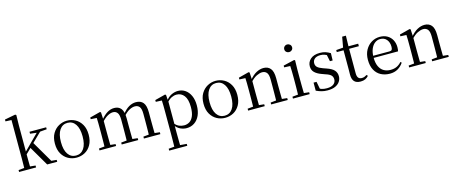

<svg xmlns="http://www.w3.org/2000/svg" viewBox="-53 -1643 6529 2740"><g transform="rotate(-15 3211.5 -272.5)"><path d="M41 0V-28L150 -39H183L292 -28V0ZM125 0Q126 -20 126.5 -48.5Q127 -77 127.5 -108.5Q128 -140 128 -171.5Q128 -203 128 -229V-744L40 -748V-775L198 -805L213 -796L210 -641V-231Q210 -205 210 -173Q210 -141 210.5 -109Q211 -77 211.5 -48.5Q212 -20 213 0ZM169 -175V-219H173L320 -367L469 -516H518ZM456 0 281 -299 339 -355 526 -35 604 -28V0ZM333 -487V-516H579V-487L462 -477L443 -474Z M888 15Q822 15 765.5 -16Q709 -47 674 -107.5Q639 -168 639 -258Q639 -348 675 -408.5Q711 -469 768 -500Q825 -531 888 -531Q953 -531 1010 -500.5Q1067 -470 1102.5 -409Q1138 -348 1138 -258Q1138 -168 1103 -107Q1068 -46 1011.5 -15.5Q955 15 888 15ZM888 -16Q963 -16 1005.5 -78Q1048 -140 1048 -257Q1048 -373 1005.5 -436Q963 -499 888 -499Q814 -499 771 -436Q728 -373 728 -257Q728 -140 771 -78Q814 -16 888 -16Z M1229 0V-28L1337 -39H1370L1474 -28V0ZM1311 0Q1312 -24 1312.5 -65Q1313 -106 1313.5 -150.5Q1314 -195 1314 -229V-290Q1314 -341 1313.5 -381Q1313 -421 1311 -458L1223 -463V-488L1377 -528L1390 -520L1396 -406V-403V-229Q1396 -195 1396.5 -150.5Q1397 -106 1397.5 -65Q1398 -24 1399 0ZM1557 0V-28L1665 -39H1698L1801 -28V0ZM1639 0Q1640 -24 1640.5 -64.5Q1641 -105 1641.5 -149.5Q1642 -194 1642 -229V-342Q1642 -416 1618.5 -446.5Q1595 -477 1555 -477Q1517 -477 1474 -453Q1431 -429 1379 -371L1370 -406H1381Q1430 -468 1480.5 -499.5Q1531 -531 1586 -531Q1651 -531 1686.5 -487.5Q1722 -444 1722 -342V-229Q1722 -194 1722.5 -149.5Q1723 -105 1723.5 -64.5Q1724 -24 1725 0ZM1885 0V-28L1991 -39H2024L2128 -28V0ZM1965 0Q1967 -24 1967.5 -64.5Q1968 -105 1968.5 -149.5Q1969 -194 1969 -229V-342Q1969 -418 1945 -447.5Q1921 -477 1878 -477Q1841 -477 1798 -455Q1755 -433 1705 -377L1694 -413H1706Q1754 -474 1804 -502.5Q1854 -531 1908 -531Q1977 -531 2013.5 -487.5Q2050 -444 2050 -343V-229Q2050 -194 2050.5 -149.5Q2051 -105 2051.5 -64.5Q2052 -24 2053 0Z M2189 260V232L2300 222H2337L2456 232V260ZM2273 260Q2274 226 2274.5 185.5Q2275 145 2275.5 103.5Q2276 62 2276 27V-287Q2276 -338 2275.5 -379.5Q2275 -421 2273 -458L2184 -462V-488L2338 -528L2351 -520L2357 -435L2359 -430V-79L2357 -69V27Q2357 61 2357.5 102.5Q2358 144 2358.5 185Q2359 226 2360 260ZM2515 15Q2470 15 2425 -5Q2380 -25 2342 -77H2329L2343 -105Q2381 -64 2415.5 -48.5Q2450 -33 2491 -33Q2535 -33 2570.5 -55.5Q2606 -78 2627.5 -128.5Q2649 -179 2649 -261Q2649 -375 2606.5 -430Q2564 -485 2496 -485Q2458 -485 2421 -467Q2384 -449 2339 -398L2329 -425H2340Q2379 -482 2428.5 -506.5Q2478 -531 2528 -531Q2589 -531 2636 -498Q2683 -465 2710 -405Q2737 -345 2737 -263Q2737 -177 2708.5 -114.5Q2680 -52 2629.5 -18.5Q2579 15 2515 15Z M3084 15Q3018 15 2961.5 -16Q2905 -47 2870 -107.5Q2835 -168 2835 -258Q2835 -348 2871 -408.5Q2907 -469 2964 -500Q3021 -531 3084 -531Q3149 -531 3206 -500.5Q3263 -470 3298.5 -409Q3334 -348 3334 -258Q3334 -168 3299 -107Q3264 -46 3207.5 -15.5Q3151 15 3084 15ZM3084 -16Q3159 -16 3201.5 -78Q3244 -140 3244 -257Q3244 -373 3201.5 -436Q3159 -499 3084 -499Q3010 -499 2967 -436Q2924 -373 2924 -257Q2924 -140 2967 -78Q3010 -16 3084 -16Z M3425 0V-28L3533 -39H3566L3670 -28V0ZM3507 0Q3508 -24 3508.5 -65Q3509 -106 3509.5 -150.5Q3510 -195 3510 -229V-289Q3510 -341 3509.5 -381Q3509 -421 3507 -458L3419 -462V-488L3573 -528L3586 -520L3592 -403V-402V-229Q3592 -195 3592.5 -150.5Q3593 -106 3593.5 -65Q3594 -24 3595 0ZM3765 0V-28L3872 -39H3905L4010 -28V0ZM3847 0Q3848 -24 3848.5 -64.5Q3849 -105 3849.5 -149.5Q3850 -194 3850 -229V-344Q3850 -418 3825.5 -447.5Q3801 -477 3758 -477Q3724 -477 3677 -455Q3630 -433 3575 -372L3567 -406H3577Q3631 -473 3685 -502Q3739 -531 3792 -531Q3857 -531 3894 -487.5Q3931 -444 3931 -342V-229Q3931 -194 3931.5 -149.5Q3932 -105 3932.5 -64.5Q3933 -24 3934 0Z M4087 0V-28L4197 -39H4228L4334 -28V0ZM4170 0Q4171 -24 4172 -65Q4173 -106 4173.5 -150.5Q4174 -195 4174 -229V-289Q4174 -340 4173 -381Q4172 -422 4170 -459L4081 -463V-489L4246 -528L4258 -520L4255 -380V-229Q4255 -195 4255.5 -150.5Q4256 -106 4257 -65Q4258 -24 4259 0ZM4207 -655Q4183 -655 4166 -670.5Q4149 -686 4149 -711Q4149 -736 4166 -752Q4183 -768 4207 -768Q4230 -768 4247.5 -752Q4265 -736 4265 -711Q4265 -686 4247.5 -670.5Q4230 -655 4207 -655Z M4597 15Q4549 15 4510 4.5Q4471 -6 4430 -25V-144H4474L4498 -18L4461 -20V-56Q4489 -37 4520 -27Q4551 -17 4595 -17Q4661 -17 4694.5 -44Q4728 -71 4728 -113Q4728 -150 4705.5 -173.5Q4683 -197 4622 -216L4570 -235Q4509 -257 4473.5 -291.5Q4438 -326 4438 -382Q4438 -445 4486.5 -488Q4535 -531 4625 -531Q4670 -531 4705.5 -520Q4741 -509 4778 -486L4775 -379H4735L4711 -496L4742 -490V-458Q4712 -479 4684 -488.5Q4656 -498 4625 -498Q4568 -498 4539 -473Q4510 -448 4510 -408Q4510 -372 4534 -349.5Q4558 -327 4612 -308L4663 -290Q4739 -264 4771 -228Q4803 -192 4803 -140Q4803 -97 4779.5 -61.5Q4756 -26 4711 -5.5Q4666 15 4597 15Z M5004 -479V-516H5189V-479ZM5085 15Q5022 15 4992 -18Q4962 -51 4962 -118Q4962 -142 4962.5 -161Q4963 -180 4963 -207V-479H4863V-509L4984 -519L4964 -504L4994 -672H5049L5045 -501V-489V-118Q5045 -71 5062.5 -50Q5080 -29 5113 -29Q5135 -29 5152 -35.5Q5169 -42 5189 -54L5204 -37Q5183 -12 5154 1.5Q5125 15 5085 15Z M5518 15Q5445 15 5387 -15Q5329 -45 5296 -106Q5263 -167 5263 -257Q5263 -341 5297.5 -402.5Q5332 -464 5388 -497.5Q5444 -531 5510 -531Q5575 -531 5621.5 -503.5Q5668 -476 5692.5 -429Q5717 -382 5717 -323Q5717 -287 5710 -263H5302V-294H5592Q5619 -294 5628 -308Q5637 -322 5637 -352Q5637 -416 5603 -457.5Q5569 -499 5508 -499Q5464 -499 5428 -471.5Q5392 -444 5371 -392.5Q5350 -341 5350 -269Q5350 -188 5374.5 -136Q5399 -84 5442 -59.5Q5485 -35 5540 -35Q5593 -35 5632.5 -53.5Q5672 -72 5703 -108L5719 -94Q5686 -44 5636 -14.5Q5586 15 5518 15Z M5804 0V-28L5912 -39H5945L6049 -28V0ZM5886 0Q5887 -24 5887.5 -65Q5888 -106 5888.5 -150.5Q5889 -195 5889 -229V-289Q5889 -341 5888.5 -381Q5888 -421 5886 -458L5798 -462V-488L5952 -528L5965 -520L5971 -403V-402V-229Q5971 -195 5971.5 -150.5Q5972 -106 5972.5 -65Q5973 -24 5974 0ZM6144 0V-28L6251 -39H6284L6389 -28V0ZM6226 0Q6227 -24 6227.5 -64.5Q6228 -105 6228.5 -149.5Q6229 -194 6229 -229V-344Q6229 -418 6204.5 -447.5Q6180 -477 6137 -477Q6103 -477 6056 -455Q6009 -433 5954 -372L5946 -406H5956Q6010 -473 6064 -502Q6118 -531 6171 -531Q6236 -531 6273 -487.5Q6310 -444 6310 -342V-229Q6310 -194 6310.5 -149.5Q6311 -105 6311.5 -64.5Q6312 -24 6313 0Z"/></g></svg>

Font: Noto Serif SC
Style: Regular
Weight: 400
Designer: Ryoko NISHIZUKA 西塚涼子 (kana & ideographs); Frank Grießhammer (Latin, Greek & Cyrillic); Wenlong ZHANG 张文龙 (bopomofo); San
Foundry: Adobe
Version: Version 2.002-H1;hotconv 1.1.0;makeotfexe 2.6.0